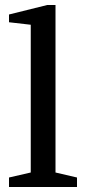

<svg xmlns="http://www.w3.org/2000/svg" viewBox="-20 -748 345 768"><path d="M16 0V-38L103 -58V-649L16 -659V-690L169 -728H202V-58L288 -38V0Z"/></svg>

Font: Manuale Medium
Style: Regular
Weight: 500
Designer: Eduardo Tunni / Pablo Cosgaya
Foundry: Eduardo Tunni / Pablo Cosgaya
Version: Version 1.002